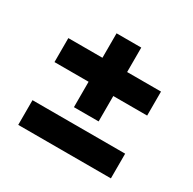

<svg xmlns="http://www.w3.org/2000/svg" viewBox="-113 -701 712 707"><g transform="rotate(30 243.0 -347.5)"><path d="M191 -270V-378H46V-480H191V-584H296V-480H440V-378H296V-270ZM46 -111V-216H440V-111Z"/></g></svg>

Font: Bricolage Grotesque 96pt SemiBold
Style: Regular
Weight: 600
Designer: Mathieu Triay
Foundry: Atelier Triay
Version: Version 1.001; ttfautohint (v1.8.4.7-5d5b);gftools[0.9.33.de